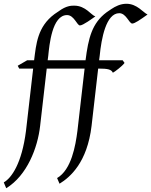

<svg xmlns="http://www.w3.org/2000/svg" viewBox="-69 -762 803 1019"><path d="M437 -675C415 -681 386 -732 325 -732H322C309 -732 282 -731 245 -704L220 -687C130 -620 123 -529 112 -442H75L25 -413L33 -398H107L69 -68C47 106 -8 183 -49 206L-36 237C75 169 131 22 144 -94L179 -398H380L342 -68C332 11 310 139 234 183L247 213C304 178 394 100 417 -94L452 -398H455C502 -398 522 -394 530 -376C539 -380 580 -411 592 -428L582 -442H457L460 -465C469 -558 494 -692 564 -692C601 -692 616 -637 633 -637C646 -637 675 -657 714 -685C691 -695 659 -742 602 -742C570 -742 543 -728 522 -714L497 -697C419 -639 400 -560 385 -442H184L187 -465C193 -523 207 -682 287 -682C324 -682 340 -627 355 -627C372 -627 421 -664 437 -675Z"/></svg>

Font: Temporarium
Style: Italic
Weight: 400
Italic angle: -7°
Version: Version 1.1